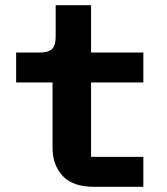

<svg xmlns="http://www.w3.org/2000/svg" viewBox="-20 -718 640 738"><path d="M340 0Q259.6 0 220.8 -42Q182 -84 182 -149V-401H42V-516H133Q166 -516 180 -529.6Q194 -543.3 194 -577V-698H330V-516H531V-401H330V-115H531V0Z"/></svg>

Font: Lilex
Style: Regular
Weight: 400
Monospace: yes
Designer: Mike Abbink, Paul van der Laan, Pieter van Rosmalen, Mikhael Khrustik
Foundry: Mikhael Khrustik
Version: Version 2.510